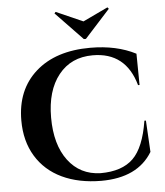

<svg xmlns="http://www.w3.org/2000/svg" viewBox="-61 -979 902 1047"><g transform="rotate(-5 390.0 -455.5)"><path d="M434.6 -764.2 573.2 -917 566.4 -925.3 429.7 -860.4 282.7 -925.3 275.9 -917.5 423.3 -764.2ZM713.4 -292H721.7L731.4 -119.6Q650.4 14.2 450.7 14.2Q328.1 13.7 236.8 -29.5Q145.5 -72.8 95.2 -155.5Q44.9 -238.3 44.9 -351.1Q44.9 -519 154.3 -616.5Q263.7 -713.9 453.6 -713.9Q597.2 -713.9 702.1 -659.7L704.1 -488.3H695.8Q644.5 -671.9 463.4 -671.9Q344.7 -671.9 276.4 -586.2Q208 -500.5 208 -353Q208 -205.1 273.4 -117.9Q338.9 -30.8 450.7 -27.8Q568.4 -27.8 629.4 -87.4Q690.4 -147 713.4 -292Z"/></g></svg>

Font: Cinzel Bold
Style: Regular
Weight: 700
Designer: Natanael Gama
Version: Version 1.001;PS 001.001;hotconv 1.0.56;makeotf.lib2.0.21325